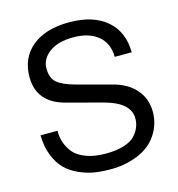

<svg xmlns="http://www.w3.org/2000/svg" viewBox="-112 -839 891 960"><g transform="rotate(-15 333.5 -359.0)"><path d="M494 -106Q528 -144 528 -191Q528 -274 394 -309L213 -357Q70 -394 70 -527Q70 -626 139.5 -683.5Q209 -741 332 -741Q455 -741 525 -681.5Q595 -622 596 -515H508Q507 -586 460 -624.5Q413 -663 332.5 -663Q252 -663 207.5 -629Q163 -595 163 -546.5Q163 -498 190 -474Q217 -450 283 -432L466 -383Q540 -363 580.5 -315Q621 -267 621 -200Q621 -137 586 -84Q543 -18 452 8Q401 23 348 23Q295 23 257.5 16.5Q220 10 181 -7.5Q142 -25 114 -52.5Q86 -80 67.5 -126Q49 -172 48 -232H136V-227Q136 -165 176 -116Q198 -90 240.5 -74.5Q283 -59 340.5 -59Q398 -59 437 -72Q476 -85 494 -106Z"/></g></svg>

Font: Autonym
Style: Regular
Weight: 500
Version: Version 1.0.20131126